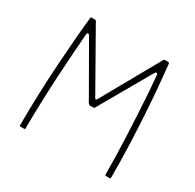

<svg xmlns="http://www.w3.org/2000/svg" viewBox="-148 -834 1009 994"><g transform="rotate(30 357.0 -336.5)"><path d="M89 0Q85 0 85 -4Q85 -99 88.5 -195Q92 -291 98 -380Q104 -469 110 -543.5Q116 -618 122 -669Q122 -671 123 -672Q124 -673 126 -673H148Q152 -673 153.5 -671Q155 -669 156 -667L351 -323Q354 -317 357.5 -317Q361 -317 364 -322L556 -664Q558 -669 561 -671Q564 -673 568 -673H585Q592 -673 593 -664Q598 -616 604.5 -544.5Q611 -473 616.5 -385Q622 -297 625.5 -201Q629 -105 629 -7Q629 -3 628 -1.5Q627 0 624 0H602Q596 0 596 -7Q596 -53 594.5 -114Q593 -175 590 -242Q587 -309 583.5 -374Q580 -439 576 -494Q572 -549 568 -586Q567 -594 561.5 -594Q556 -594 553 -589L376 -280Q373 -274 364 -274H348Q342 -274 337 -281L161 -588Q158 -593 152.5 -593Q147 -593 146 -585Q142 -537 137 -466.5Q132 -396 127.5 -315Q123 -234 120.5 -153Q118 -72 118 -4Q118 0 114 0Z"/></g></svg>

Font: Glory Thin
Style: Regular
Weight: 100
Designer: Robert Leuschke
Foundry: Robert Leuschke
Version: Version 1.011